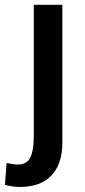

<svg xmlns="http://www.w3.org/2000/svg" viewBox="-59 -548 346 782"><path d="M23 213.5Q-8 213.5 -39 205L-32 115.5Q-23 118 -9 120Q5 122 15.5 122Q50.5 122 64.5 93.2Q78.5 64.5 78.5 12V-528.5H195V31.5Q195 77.5 183.2 111.5Q171.5 145.5 149.2 168.2Q127 191 95 202.2Q63 213.5 23 213.5Z"/></svg>

Font: Roberto Sans Medium
Style: Regular
Weight: 500
Designer: Google (font) & Cristiano Sobral (main changes)
Version: Version 1.000;October 12, 2021;FontCreator 14.0.0.2814 64-bi